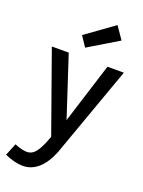

<svg xmlns="http://www.w3.org/2000/svg" viewBox="-208 -809 816 1096"><g transform="rotate(20 200.0 -261.0)"><path d="M335.9 -488.3 220.7 -122.1 100.6 -488.3H-2L170.9 -2Q136.7 92.8 105.5 114.3Q89.8 126 67.4 126Q37.1 125 -5.9 107.4L-36.1 181.6Q26.4 209 73.2 209Q179.7 209 238.3 63.5Q242.2 53.7 245.1 43.9L435.5 -488.3ZM360.4 -656.2 308.6 -731.4 137.7 -608.4 178.7 -546.9Z"/></g></svg>

Font: Yaldevi Colombo SemiBold
Style: Regular
Weight: 600
Designer: Sol Matas, Denzil Rajitha, Kosala Senevirathne and Pathum Egodawatta
Foundry: Mooniak
Version: Version 1.020 ; ttfautohint (v1.6)